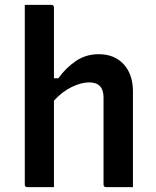

<svg xmlns="http://www.w3.org/2000/svg" viewBox="-20 -770 640 790"><path d="M93 0Q82 0 82 -11V-750H191Q202 -750 202 -739V-448H220Q252 -492 293 -519.5Q334 -547 386 -547Q451 -547 489 -505.5Q527 -464 527 -394V0H417Q406 0 406 -11V-369Q406 -431 347 -431Q314 -431 275 -412Q236 -393 202 -356V0Z"/></svg>

Font: Recursive Mn Lnr St SmB
Style: Regular
Weight: 600
Monospace: yes
Version: Version 1.079;hotconv 1.0.112;makeotfexe 2.5.65598; ttfautoh